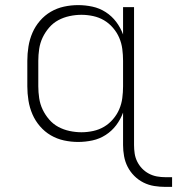

<svg xmlns="http://www.w3.org/2000/svg" viewBox="-20 -548 694 752"><path d="M628 184Q606 184 584 180.5Q562 177 542 167Q522 157 506 141Q490 125 480 105.5Q470 86 466 64Q462 42 462 20V-107Q452 -80 435 -57.5Q418 -35 394 -19.5Q370 -4 342 2Q314 8 286 8Q258 8 230.5 2Q203 -4 179 -18Q155 -32 136.5 -53.5Q118 -75 107 -100.5Q96 -126 91.5 -154Q87 -182 87 -210V-310Q87 -338 91.5 -366Q96 -394 107 -419.5Q118 -445 136.5 -466.5Q155 -488 179 -502Q203 -516 230.5 -522Q258 -528 286 -528Q314 -528 342 -522Q370 -516 394 -500.5Q418 -485 435 -462.5Q452 -440 462 -413V-520H505V20Q505 37 507.5 53.5Q510 70 517.5 85Q525 100 536.5 112Q548 124 563 132Q578 140 594.5 143Q611 146 628 146H654V184ZM299 -30Q322 -30 345 -35Q368 -40 387.5 -51.5Q407 -63 422.5 -81Q438 -99 447 -120Q456 -141 459 -164Q462 -187 462 -210V-310Q462 -333 459 -356Q456 -379 447 -400Q438 -421 422.5 -439Q407 -457 387.5 -468.5Q368 -480 345 -485Q322 -490 299 -490Q276 -490 252.5 -485Q229 -480 208.5 -469Q188 -458 172.5 -440Q157 -422 147 -401Q137 -380 133.5 -356.5Q130 -333 130 -310V-210Q130 -187 133.5 -163.5Q137 -140 147 -119Q157 -98 172.5 -80Q188 -62 208.5 -51Q229 -40 252.5 -35Q276 -30 299 -30Z"/></svg>

Font: Iosevka SS04 XLt Ex
Style: Regular
Weight: 200
Width: 7
Monospace: yes
Designer: Belleve Invis
Foundry: Belleve Invis
Version: Version 19.0.0; ttfautohint (v1.8.4)